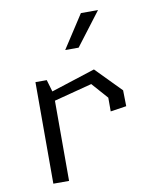

<svg xmlns="http://www.w3.org/2000/svg" viewBox="-88 -873 796 944"><g transform="rotate(-10 310.0 -401.0)"><path d="M441 -301 520.5 -313 519 -392.5 395.5 -518.5 175.5 -447.5 158 -507H101.5V0H180V-400.5L370 -450L441 -369.5ZM273 -637 380.5 -802.5H466L340 -637Z"/></g></svg>

Font: Monaspace Krypton Light
Style: Regular
Weight: 300
Designer: Riley Cran & the Lettermatic Team
Foundry: Lettermatic
Version: Version 1.101 (Monaspace Krypton)